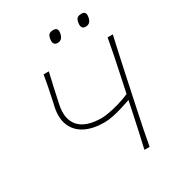

<svg xmlns="http://www.w3.org/2000/svg" viewBox="-213 -1051 1087 1182"><g transform="rotate(-30 330.5 -460.0)"><path d="M464 0Q478.5 -61 490.5 -117Q502.5 -173 516.5 -238.5L532.5 -315Q504 -305 469.2 -294.2Q434.5 -283.5 399.8 -276.2Q365 -269 336 -269Q256 -269 201.2 -296.8Q146.5 -324.5 124 -377.8Q101.5 -431 117.5 -507Q120 -517.5 122.2 -527Q124.5 -536.5 126.5 -547Q136.5 -593 144 -631Q151.5 -669 159 -713H196Q185 -667 175.8 -625.2Q166.5 -583.5 156 -534L149.5 -503.5Q129 -407 176.8 -354Q224.5 -301 336.5 -301Q355.5 -301 388.2 -306.8Q421 -312.5 461 -324Q501 -335.5 540.5 -352.5L566 -472.5Q580.5 -539.5 591.8 -596Q603 -652.5 614 -713H651Q637 -652.5 624.8 -596Q612.5 -539.5 598 -472L548.5 -238.5Q534.5 -173 523.2 -117Q512 -61 501 0ZM530 -837Q512 -837 505.2 -850.8Q498.5 -864.5 505 -890Q509.5 -908 519.8 -914Q530 -920 547 -920Q581.5 -920 574 -880Q569.5 -857 558.8 -847Q548 -837 530 -837ZM330 -837Q312 -837 305.2 -850.8Q298.5 -864.5 305 -890Q309.5 -908 319.8 -914Q330 -920 347 -920Q381.5 -920 374 -880Q369.5 -857 358.8 -847Q348 -837 330 -837Z"/></g></svg>

Font: Commissioner Flair Thin
Style: Italic
Weight: 100
Italic angle: -12°
Designer: Kostas Bartsokas
Foundry: Kostas Bartsokas
Version: Version 1.000; ttfautohint (v1.8.3)